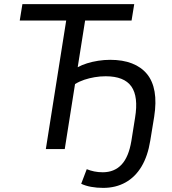

<svg xmlns="http://www.w3.org/2000/svg" viewBox="-20 -725 838 934"><path d="M482 189Q451 189 423.5 184Q396 179 375 169L402 98Q419 105 438.5 109Q458 113 480 113Q536 113 571 76Q606 39 619 -39L637 -152Q654 -255 619 -304.5Q584 -354 494 -354Q467 -354 440.5 -349.5Q414 -345 390 -337Q366 -329 345 -316L295 0H203L302 -625H76L89 -705H633L620 -625H394L358 -398Q378 -409 403.5 -417Q429 -425 458 -429.5Q487 -434 516 -434Q577 -434 622 -416.5Q667 -399 695 -365Q723 -331 732 -279Q741 -227 730 -157L711 -41Q699 34 668.5 85Q638 136 590.5 162.5Q543 189 482 189Z"/></svg>

Font: Nunito Sans 10pt SemiCondensed Medium
Style: Italic
Weight: 500
Width: 4
Italic angle: -9°
Designer: Vernon Adams
Foundry: Vernon Adams
Version: Version 3.101;gftools[0.9.27]